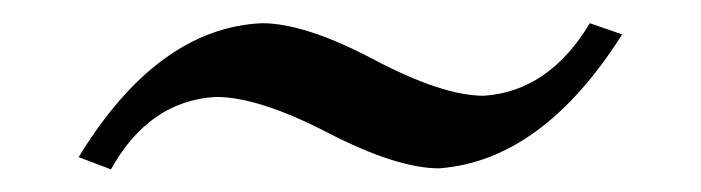

<svg xmlns="http://www.w3.org/2000/svg" viewBox="-20 -367 613 168"><path d="M77.1 -218.8 48.8 -229.5Q117.7 -342.3 209 -346.7Q247.1 -346.7 307.1 -314.9Q367.2 -283.2 403.3 -283.2Q460.4 -287.1 496.1 -346.7L524.4 -336.9Q454.6 -226.6 364.3 -219.7Q327.1 -219.7 266.6 -251Q206.1 -282.2 168.9 -282.2Q110.4 -278.8 77.1 -218.8Z"/></svg>

Font: Kelvinch
Style: Regular
Weight: 400
Designer: Paul James MIller
Foundry: High-Logic / Made with FontCreator
Version: Version 3.30 September 23, 2016